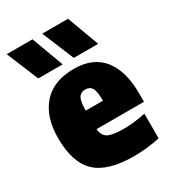

<svg xmlns="http://www.w3.org/2000/svg" viewBox="-196 -915 932 1034"><g transform="rotate(-30 270.0 -398.5)"><path d="M331.5 11Q168 11 95.8 -57.5Q23.5 -126 23.5 -277Q23.5 -409 89.8 -484Q156 -559 283 -559Q402 -559 462 -483Q522 -407 522 -270.5V-216.5H227Q231 -175.5 258.2 -160Q285.5 -144.5 359.5 -144.5Q391 -144.5 425 -148.8Q459 -153 492 -160V-6.5Q408.5 11 331.5 11ZM281 -432Q253 -432 240 -411.5Q227 -391 226.5 -332H334Q333.5 -391 321 -411.5Q308.5 -432 281 -432ZM313 -610 231 -808H391.5L464.5 -610ZM92 -610 10 -808H170.5L243.5 -610Z"/></g></svg>

Font: Encode Sans SmCnd Black
Style: Regular
Weight: 900
Width: 4
Designer: Multiple Designers
Foundry: Impallari Type
Version: Version 3.002; ttfautohint (v1.8.3) -l 8 -r 50 -G 200 -x 14 